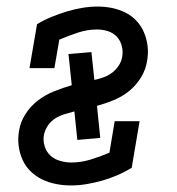

<svg xmlns="http://www.w3.org/2000/svg" viewBox="-20 -558 540 586"><path d="M196 8Q173 8 150.5 3.5Q128 -1 108.5 -10.5Q89 -20 73.5 -35Q58 -50 49 -70Q40 -90 37 -112.5Q34 -135 38 -158Q42 -185 57.5 -209.5Q73 -234 96 -251.5Q119 -269 145.5 -279.5Q172 -290 199 -298L189 -393L259 -399L268 -314Q282 -317 296 -322Q310 -327 322 -336Q334 -345 342.5 -358Q351 -371 353 -385Q356 -402 351.5 -418.5Q347 -435 336 -446.5Q325 -458 309 -463Q293 -468 276 -468Q247 -468 218 -458.5Q189 -449 161 -437L146 -350H70L93 -484Q114 -497 137.5 -506.5Q161 -516 184 -523Q207 -530 231 -534Q255 -538 278 -538Q301 -538 322.5 -533.5Q344 -529 363 -519.5Q382 -510 396.5 -494.5Q411 -479 419.5 -459Q428 -439 430.5 -417Q433 -395 429 -372Q425 -346 410.5 -322Q396 -298 374.5 -280.5Q353 -263 327.5 -252.5Q302 -242 276 -235L286 -137L216 -131L207 -218Q192 -214 177 -209.5Q162 -205 148.5 -196.5Q135 -188 126 -174.5Q117 -161 114 -146Q111 -128 116.5 -111Q122 -94 134 -83Q146 -72 163.5 -67Q181 -62 198 -62Q227 -62 256.5 -71Q286 -80 314 -92L330 -188H406L382 -46Q361 -33 337.5 -23Q314 -13 291 -6.5Q268 0 244 4Q220 8 196 8Z"/></svg>

Font: Iosevka Slab
Style: Italic
Weight: 400
Italic angle: -9°
Monospace: yes
Designer: Belleve Invis
Foundry: Belleve Invis
Version: Version 11.1.0; ttfautohint (v1.8.3)